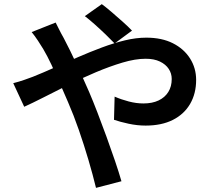

<svg xmlns="http://www.w3.org/2000/svg" viewBox="-20 -846 1040 928"><path d="M534 -636Q516 -655 490 -680Q464 -705 437 -729Q410 -753 390 -768L472 -826Q490 -813 517.5 -789.5Q545 -766 572.5 -741.5Q600 -717 618 -698ZM249 -737Q254 -728 260.5 -714Q267 -700 275 -685.5Q283 -671 288 -662Q318 -605 350.5 -535Q383 -465 411 -401Q429 -359 451 -302Q473 -245 495 -184.5Q517 -124 536 -68Q555 -12 567 30L444 62Q429 0 407.5 -73Q386 -146 361 -218Q336 -290 309 -352Q288 -401 268 -446.5Q248 -492 228.5 -533.5Q209 -575 189 -609Q179 -626 163 -650Q147 -674 133 -691ZM44 -444Q72 -451 99 -460.5Q126 -470 139 -475Q189 -495 244.5 -520Q300 -545 357.5 -570Q415 -595 472.5 -616.5Q530 -638 584 -651Q638 -664 687 -664Q762 -664 815.5 -637Q869 -610 898.5 -563.5Q928 -517 928 -460Q928 -394 899 -344Q870 -294 815.5 -266.5Q761 -239 684 -239Q643 -239 601.5 -248Q560 -257 531 -267L534 -379Q566 -365 602.5 -355.5Q639 -346 673 -346Q716 -346 746.5 -360.5Q777 -375 793.5 -401.5Q810 -428 810 -464Q810 -491 795.5 -513Q781 -535 753 -548.5Q725 -562 684 -562Q634 -562 572 -543.5Q510 -525 442.5 -496.5Q375 -468 310 -435.5Q245 -403 190 -375Q135 -347 97 -330Z"/></svg>

Font: Noto Sans TC SemiBold
Style: Regular
Weight: 600
Designer: Ryoko NISHIZUKA  (kana, bopomofo & ideographs); Paul D. Hunt (Latin, Greek & Cyrillic); Sandoll Communications , Soo-you
Foundry: Adobe
Version: Version 2.004-H2;hotconv 1.0.118;makeotfexe 2.5.65603